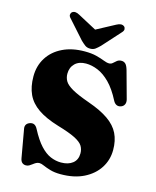

<svg xmlns="http://www.w3.org/2000/svg" viewBox="-135 -1011 908 1119"><g transform="rotate(15 319.0 -451.5)"><path d="M339 15Q302.5 15 276.2 7.2Q250 -0.5 232.8 -8.2Q215.5 -16 204.5 -16Q193.5 -16 184.5 -11Q175.5 -6 167 0.8Q158.5 7.5 149.8 12.5Q141 17.5 130.5 17.5Q116.5 17.5 107.2 9.2Q98 1 95 -18L65 -188Q63 -201.5 69 -211.2Q75 -221 89 -226Q104.5 -231.5 116.2 -225.8Q128 -220 136.5 -203Q167.5 -144 198 -111Q228.5 -78 259.8 -64.8Q291 -51.5 323.5 -51.5Q367.5 -51.5 393.8 -72.5Q420 -93.5 420 -132Q420 -157 407.8 -176.8Q395.5 -196.5 359.5 -214.8Q323.5 -233 252 -254Q174.5 -277.5 127.8 -309.8Q81 -342 60 -387.5Q39 -433 39 -495.5Q39 -559 70 -608.2Q101 -657.5 157.8 -685.2Q214.5 -713 291 -713Q333 -713 362 -705.5Q391 -698 411 -690Q431 -682 445 -682Q457 -682 466 -690.2Q475 -698.5 485.5 -707Q496 -715.5 512 -715.5Q526.5 -715.5 536.2 -706.2Q546 -697 553.5 -671.5L599 -506Q603.5 -489 597.5 -476Q591.5 -463 576.5 -458Q561.5 -453 549.8 -459Q538 -465 530.5 -479.5Q498 -543 461.8 -579.5Q425.5 -616 388.5 -631.2Q351.5 -646.5 316.5 -646.5Q274 -646.5 250 -622.8Q226 -599 226 -561Q226 -537.5 237.5 -517.5Q249 -497.5 284.2 -477.2Q319.5 -457 389 -432.5Q466 -405.5 512 -373.2Q558 -341 578.5 -299Q599 -257 599 -200.5Q599 -140.5 567.8 -91.8Q536.5 -43 478.5 -14Q420.5 15 339 15ZM359 -828 204 -911Q175.5 -927 159 -913.5Q152.5 -908 151.5 -898Q150.5 -888 162 -876.5L258 -769Q273 -754.5 285.2 -745.5Q297.5 -736.5 316 -736.5Q334.5 -736.5 346.8 -745.5Q359 -754.5 373.5 -769L470.5 -876.5Q481.5 -888 480.8 -898Q480 -908 473.5 -913.5Q456.5 -927 427.5 -911L272.5 -828Z"/></g></svg>

Font: Fraunces ExtraBold
Style: Regular
Weight: 800
Version: Version 1.000;[b76b70a41]